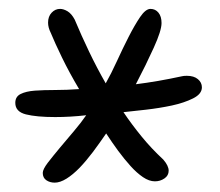

<svg xmlns="http://www.w3.org/2000/svg" viewBox="-20 -460 485 423"><path d="M91.8 -387.7Q85.9 -399.4 85.9 -410.2Q85.9 -423.8 93.8 -432.1Q101.6 -440.4 112.3 -440.4Q120.1 -440.4 128.9 -435.1Q137.7 -429.7 144.5 -417Q159.2 -381.8 176.3 -346.2Q193.4 -310.5 212.9 -276.4Q224.6 -296.9 237.3 -324.7Q250 -352.5 263.2 -378.4Q276.4 -404.3 288.6 -422.4Q300.8 -440.4 311.5 -440.4Q322.3 -440.4 329.1 -432.1Q335.9 -423.8 335.9 -409.2Q335.9 -392.6 318.8 -355Q301.8 -317.4 279.3 -274.4Q327.1 -280.3 380.9 -292Q384.8 -293 391.6 -293Q407.2 -293 416 -285.6Q424.8 -278.3 424.8 -267.6Q424.8 -252.9 405.3 -243.2Q385.7 -233.4 358.4 -227.5Q331.1 -221.7 301.3 -218.3Q271.5 -214.8 252 -212.9Q270.5 -185.5 292 -159.2Q313.5 -132.8 339.8 -108.4Q351.6 -94.7 351.6 -84Q351.6 -73.2 342.3 -66.9Q333 -60.5 321.3 -60.5Q308.6 -60.5 294.9 -69.8Q281.2 -79.1 267.6 -94.2Q253.9 -109.4 240.2 -127.9Q226.6 -146.5 213.9 -166Q199.2 -144.5 184.6 -125Q169.9 -105.5 155.3 -90.3Q140.6 -75.2 126.5 -66.4Q112.3 -57.6 100.6 -57.6Q89.8 -57.6 82 -63Q74.2 -68.4 74.2 -79.1Q74.2 -86.9 85.4 -101.6Q96.7 -116.2 111.8 -134.3Q127 -152.3 143.1 -171.4Q159.2 -190.4 169.9 -206.1Q152.3 -204.1 135.3 -203.1Q118.2 -202.1 101.6 -202.1Q60.5 -202.1 37.1 -208Q13.7 -213.9 13.7 -233.4Q13.7 -247.1 25.4 -252.9Q37.1 -258.8 56.6 -260.3Q76.2 -261.7 101.6 -261.7Q127 -261.7 154.3 -263.7Q132.8 -299.8 116.7 -333Q100.6 -366.2 91.8 -387.7Z"/></svg>

Font: Hi Melody Cyrillic
Style: Regular
Weight: 400
Version: Version 0.90 April 10, 2018